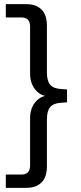

<svg xmlns="http://www.w3.org/2000/svg" viewBox="-20 -725 392 925"><path d="M8 180V116H82Q104 116 114.5 105Q125 94 125 71V-158Q125 -188 137 -212.5Q149 -237 169.5 -251Q190 -265 216 -265V-261Q190 -261 169.5 -275Q149 -289 137 -313.5Q125 -338 125 -368V-596Q125 -619 114.5 -630Q104 -641 82 -641H8V-705H106Q155 -705 180.5 -678.5Q206 -652 206 -603V-376Q206 -335 222 -316.5Q238 -298 276 -296L303 -294V-232L276 -230Q238 -228 222 -209.5Q206 -191 206 -149V78Q206 127 180.5 153.5Q155 180 106 180Z"/></svg>

Font: NunitoSans1
Style: Book
Weight: 400
Designer: Vernon Adams
Foundry: Vernon Adams
Version: Version 3.101;gftools[0.9.27]